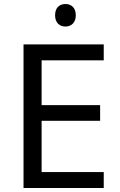

<svg xmlns="http://www.w3.org/2000/svg" viewBox="-20 -935 596 955"><path d="M306 -915C277 -915 254 -898 254 -859C254 -821 277 -803 306 -803C333 -803 357 -821 357 -859C357 -898 333 -915 306 -915ZM496 0V-79H187V-334H478V-412H187V-635H496V-714H97V0Z"/></svg>

Font: Noto Sans Inscriptional Parthian
Style: Regular
Weight: 400
Designer: Monotype Design Team
Foundry: Monotype Imaging Inc.
Version: Version 2.003